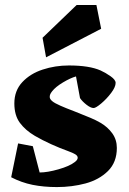

<svg xmlns="http://www.w3.org/2000/svg" viewBox="-20 -739 518 771"><path d="M189.5 -372.6Q184.1 -365.7 181.9 -360.8Q179.7 -356 179.7 -349.6Q179.7 -341.3 189.5 -333Q199.2 -324.7 222.7 -314.5Q242.2 -305.7 279.8 -291.5Q321.8 -274.9 343.8 -265.6Q365.7 -256.3 383.3 -246.1Q412.6 -229 430.9 -203.6Q449.2 -178.2 449.2 -145Q449.2 -87.4 413.6 -52.2Q377.9 -17.1 323.5 -2.4Q269 12.2 208.5 12.2Q155.3 12.2 110.6 3.2Q65.9 -5.9 24.9 -27.3L52.7 -163.1L111.8 -151.9L139.2 -46.4Q170.4 -46.4 214.8 -59.1Q259.3 -71.8 279.8 -87.9Q292 -96.7 292 -105.5Q292 -113.3 282.7 -119.1Q273.4 -125 252 -132.8Q221.7 -143.6 185.5 -159.9Q149.4 -176.3 120.1 -193.4Q82 -215.8 59.8 -245.8Q37.6 -275.9 37.6 -323.7Q37.6 -375 69.6 -409.2Q101.6 -443.4 151.6 -459.7Q201.7 -476.1 256.8 -476.1Q338.4 -476.1 383.8 -456.1Q404.3 -446.8 424.3 -432.6Q444.3 -418.5 444.3 -406.2Q444.3 -389.6 426.5 -366Q408.7 -342.3 386.7 -323.7Q364.7 -305.2 356 -305.2Q344.2 -305.2 327.1 -318.6Q310.1 -332 301.3 -345.2L285.2 -432.1Q262.7 -425.8 232.9 -408Q203.1 -390.1 189.5 -372.6ZM287.6 -718.8H367.2L386.2 -623.5L165 -508.8L150.9 -587.4Z"/></svg>

Font: Vesper Libre Heavy
Style: Regular
Weight: 900
Designer: Robert Keller & Kimya Gandhi
Foundry: Mota Italic
Version: Version 1.058